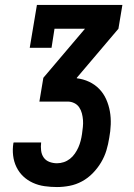

<svg xmlns="http://www.w3.org/2000/svg" viewBox="-20 -755 540 775"><path d="M210 0Q185 0 160 -3.5Q135 -7 113 -17Q91 -27 74 -43Q57 -59 46.5 -80.5Q36 -102 33 -127Q30 -152 34 -177Q34 -177 34.5 -178Q35 -179 35 -180H146Q146 -180 146 -179.5Q146 -179 146 -179Q144 -163 146 -147Q148 -131 156.5 -119Q165 -107 179.5 -101.5Q194 -96 210 -96Q224 -96 237.5 -100.5Q251 -105 262.5 -114Q274 -123 282.5 -135.5Q291 -148 296.5 -160.5Q302 -173 305.5 -186.5Q309 -200 311 -214Q313 -228 314.5 -242.5Q316 -257 315 -270.5Q314 -284 310.5 -297.5Q307 -311 299.5 -322Q292 -333 279.5 -339Q267 -345 253 -345H139L155 -441L323 -639H200L188 -562H100L129 -735H474L458 -639L290 -441V-439Q316 -436 339.5 -425Q363 -414 380.5 -396Q398 -378 408.5 -354.5Q419 -331 423.5 -305.5Q428 -280 427 -252.5Q426 -225 421 -199Q417 -173 409.5 -148Q402 -123 388 -99.5Q374 -76 354.5 -56Q335 -36 311 -23Q287 -10 261 -5Q235 0 210 0Z"/></svg>

Font: Iosevka Slab
Style: Bold Italic
Weight: 700
Italic angle: -9°
Monospace: yes
Designer: Belleve Invis
Foundry: Belleve Invis
Version: Version 11.1.0; ttfautohint (v1.8.3)